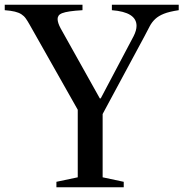

<svg xmlns="http://www.w3.org/2000/svg" viewBox="-28 -790 774 810"><path d="M210 -23V0H494V-23L405 -42V-309L581 -636C589.7 -652.7 597.2 -667 603.5 -679C609.8 -691 617.7 -701.3 627 -710C636.3 -718.7 648.5 -726 663.5 -732C678.5 -738 699.3 -743 726 -747V-770H444V-747C513.3 -741.7 548 -719.7 548 -681C548 -668.3 544 -654 536 -638L397 -375H393L228 -670C219.3 -686 215 -699.3 215 -710C215 -714.7 216.3 -719.2 219 -723.5C221.7 -727.8 226.8 -731.5 234.5 -734.5C242.2 -737.5 252.8 -740 266.5 -742C280.2 -744 298 -745.7 320 -747V-770H-8V-747C9.3 -745.7 23.5 -743.7 34.5 -741C45.5 -738.3 54.7 -734.7 62 -730C69.3 -725.3 75.5 -719.5 80.5 -712.5C85.5 -705.5 91 -696.7 97 -686L300 -327V-42Z"/></svg>

Font: Libre Caslon Text
Style: Regular
Weight: 400
Designer: Pablo Impallari, Rodrigo Fuenzalida
Foundry: Pablo Impallari, Rodrigo Fuenzalida
Version: Version 1.000; ttfautohint (v0.93) -l 8 -r 50 -G 200 -x 14 -